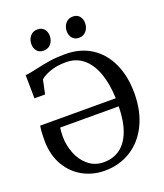

<svg xmlns="http://www.w3.org/2000/svg" viewBox="-170 -1066 1014 1188"><g transform="rotate(-20 337.0 -472.0)"><path d="M25 -284.5Q25 -357 31.5 -388L529 -387.5Q525.5 -484.5 499.8 -555.2Q474 -626 427.2 -664.2Q380.5 -702.5 315 -702.5Q255.5 -702.5 211.8 -687Q168 -671.5 145.5 -651.5L126 -559H56L54 -712.5Q66.5 -713 83 -716Q99.5 -719 110.5 -721.5Q121.5 -724 127 -725Q178.5 -737 224.2 -744Q270 -751 329 -751Q426 -751 498 -705.2Q570 -659.5 609 -575Q648 -490.5 648 -377.5Q648 -261 605.2 -172.8Q562.5 -84.5 486.2 -36.8Q410 11 313 11Q236.5 11 171.5 -24Q106.5 -59 66.8 -126Q27 -193 25 -284.5ZM529 -334 143.5 -334.5Q139.5 -305.5 139.5 -275Q139.5 -219.5 160.8 -165.2Q182 -111 224.2 -75.8Q266.5 -40.5 326 -40.5Q387.5 -40.5 432.5 -73Q477.5 -105.5 502.5 -171Q527.5 -236.5 529 -334ZM210.5 -816.5Q183.5 -816.5 168 -834.5Q152.5 -852.5 152.5 -880Q152.5 -910 170.2 -931.8Q188 -953.5 218 -953.5H219Q246 -953.5 261.8 -935.5Q277.5 -917.5 277.5 -890Q277.5 -860 259.8 -838.2Q242 -816.5 211.5 -816.5ZM443.5 -816.5Q416.5 -816.5 401 -834.5Q385.5 -852.5 385.5 -880Q385.5 -910 403.2 -931.8Q421 -953.5 451 -953.5H452Q479 -953.5 494.5 -935.5Q510 -917.5 510 -890Q510 -860 492.2 -838.2Q474.5 -816.5 444.5 -816.5Z"/></g></svg>

Font: Merriweather 12pt
Style: Regular
Weight: 400
Designer: Eben Sorkin
Foundry: Eben Sorkin
Version: Version 2.100